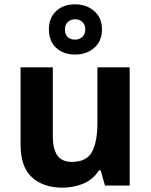

<svg xmlns="http://www.w3.org/2000/svg" viewBox="-20 -857 697 887"><path d="M579 -546V0H465L445 -70H437Q411 -28 365.5 -9Q320 10 269 10Q181 10 128 -37.5Q75 -85 75 -190V-546H224V-227Q224 -169 245 -139Q266 -109 312 -109Q380 -109 405 -155.5Q430 -202 430 -289V-546ZM327 -605Q273 -605 239.5 -636Q206 -667 206 -721Q206 -775 239.5 -806Q273 -837 327 -837Q379 -837 415 -806Q451 -775 451 -722Q451 -667 415.5 -636Q380 -605 327 -605ZM327 -674Q347 -674 360.5 -686.5Q374 -699 374 -721Q374 -743 360.5 -755.5Q347 -768 327 -768Q307 -768 293.5 -755.5Q280 -743 280 -721Q280 -699 292 -686.5Q304 -674 327 -674Z"/></svg>

Font: Noto Sans Sundanese
Style: Bold
Weight: 700
Version: Version 2.003